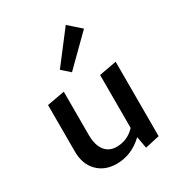

<svg xmlns="http://www.w3.org/2000/svg" viewBox="-171 -816 868 936"><g transform="rotate(-30 263.5 -348.0)"><path d="M406 -645 249 -490 204 -530 338 -705ZM361 -410 459 -428V-9L378 9L366 -57Q300 6 216 6Q150 6 109 -35.5Q68 -77 68 -148V-410L167 -428V-183Q167 -128 190.5 -97Q214 -66 257 -66Q318 -66 361 -112Z"/></g></svg>

Font: EauTestText Semibold
Style: Regular
Weight: 600
Designer: Christian Thalmann (Catharsis Fonts)
Version: Version 0.001;PS 000.001;hotconv 1.0.88;makeotf.lib2.5.64775